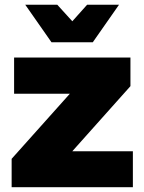

<svg xmlns="http://www.w3.org/2000/svg" viewBox="-20 -785 602 805"><path d="M369.1 -607.9H195.8L85.9 -765.1H220.2L283.2 -695.8L345.2 -765.1H479ZM283.2 -150.9H537.1V0H28.8V-119.1L272.9 -392.1H39.1V-543.9H526.9V-423.8Z"/></svg>

Font: Montserrat arm ExtraBold
Style: Regular
Weight: 800
Designer: Julieta Ulanovsky
Foundry: Julieta Ulanovsky
Version: Version 6.000;PS 006.000;hotconv 1.0.88;makeotf.lib2.5.64775